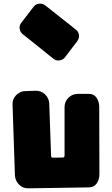

<svg xmlns="http://www.w3.org/2000/svg" viewBox="-20 -1099 607 1041"><path d="M48 -531Q47 -546 52 -559Q57 -572 66.5 -582Q76 -592 89 -598.5Q102 -605 117 -605L173 -607Q202 -608 223.5 -588Q245 -568 247 -538L257 -254Q257 -244 267 -244L320 -245Q330 -245 330 -255V-518Q330 -548 351 -569Q372 -590 402 -590H458Q488 -591 503 -569.5Q518 -548 518 -519L519 -155Q519 -125 504 -104Q489 -83 460 -83L135 -78Q105 -77 84 -97.5Q63 -118 61 -147L48 -531ZM103 -914Q89 -925 86.5 -943Q84 -961 95 -975L162 -1062Q173 -1077 191.5 -1079Q210 -1081 225 -1070L392 -938Q406 -927 408 -909Q410 -891 399 -876L332 -788Q321 -774 302 -771.5Q283 -769 269 -781L103 -914Z"/></svg>

Font: d puntillas B to tiptoe
Style: Regular
Weight: 400
Designer: deFharo
Foundry: deFharo.com
Version: Version 1.001 2012